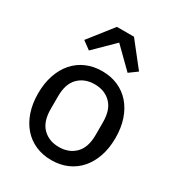

<svg xmlns="http://www.w3.org/2000/svg" viewBox="-185 -886 933 1014"><g transform="rotate(30 281.0 -379.5)"><path d="M281 12Q228 12 184.5 -7Q141 -26 110 -61.5Q79 -97 62 -147Q45 -197 45 -259Q45 -321 62 -371Q79 -421 110 -456.5Q141 -492 184.5 -511Q228 -530 281 -530Q334 -530 377.5 -511Q421 -492 452 -456.5Q483 -421 500 -371Q517 -321 517 -259Q517 -197 500 -147Q483 -97 452 -61.5Q421 -26 377.5 -7Q334 12 281 12ZM281 -68Q342 -68 380 -106Q418 -144 418 -220V-298Q418 -374 380 -412Q342 -450 281 -450Q220 -450 182 -412Q144 -374 144 -298V-220Q144 -144 182 -106Q220 -68 281 -68ZM334 -771 449 -625 400 -589 282 -705 164 -589 115 -625 230 -771Z"/></g></svg>

Font: IBM Plex Sans Devanagari Text
Style: Regular
Weight: 450
Designer: Mike Abbink, Paul van der Laan, Pieter van Rosmalen, Erin McLaughlin
Foundry: Bold Monday
Version: Version 1.1